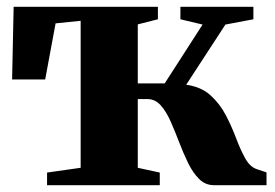

<svg xmlns="http://www.w3.org/2000/svg" viewBox="-20 -543 807 563"><path d="M118 0V-37L216.5 -51V-482L143 -474.5L112.5 -310H15.5L20 -523H443V-486.5L384 -471.5V-298.5H463L574 -471L509 -486.5V-523H723V-486.5L641 -471L526 -294.5Q569.5 -288.5 597 -263.8Q624.5 -239 642 -205.5Q659.5 -172 672.2 -138Q685 -104 699 -78.8Q713 -53.5 733 -47L761.5 -37.5V0H607.5Q582 0 563.8 -18.2Q545.5 -36.5 531.5 -65.2Q517.5 -94 505.2 -126.2Q493 -158.5 480.2 -187.2Q467.5 -216 451.2 -234.2Q435 -252.5 412 -252.5H384V-51L448.5 -37V0Z"/></svg>

Font: Merriweather 96pt Black
Style: Regular
Weight: 900
Version: Version 2.100